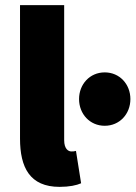

<svg xmlns="http://www.w3.org/2000/svg" viewBox="-20 -716 528 748"><path d="M212 12C250 12 278 6 296 -2L276 -128C268 -126 264 -126 258 -126C246 -126 230 -136 230 -170V-696H58V-176C58 -64 96 12 212 12ZM388 -226C446 -226 488 -272 488 -330C488 -388 446 -434 388 -434C330 -434 288 -388 288 -330C288 -272 330 -226 388 -226Z"/></svg>

Font: Giro Sans Black
Style: Regular
Weight: 900
Designer: Paul D. Hunt
Foundry: Adobe Systems Incorporated
Version: Version 1.000;PS 1.0;hotconv 1.0.88;makeotf.lib2.5.647800